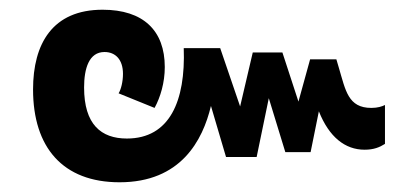

<svg xmlns="http://www.w3.org/2000/svg" viewBox="-20 -445 864 395"><path d="M445 -122H508L533 -243L567 -132H619L636 -216C657 -163 690 -137 730 -137C749 -137 761 -142 772 -149V-229C766 -226 757 -223 744 -223C696 -223 691 -259 677 -306L672 -323H618L594 -236L561 -337H500L474 -226L433 -346H358C362 -237 329 -160 241 -160C188 -160 153 -189 153 -265C153 -304 163 -338 195 -338C217 -338 233 -323 233 -293C233 -277 229 -261 224 -253L298 -223C310 -245 319 -275 319 -307C319 -382 275 -425 191 -425C88 -425 48 -355 48 -261C48 -142 109 -70 226 -70C352 -70 397 -156 414 -227Z"/></svg>

Font: Noto Sans Thai SemiCondensed Semi
Style: Regular
Weight: 600
Width: 4
Designer: Monotype Design Team
Foundry: Monotype Imaging Inc.
Version: Version 1.901